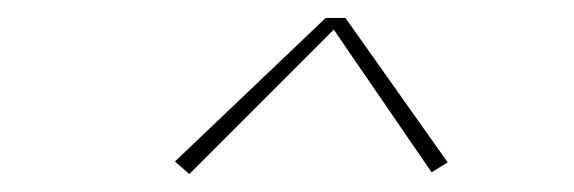

<svg xmlns="http://www.w3.org/2000/svg" viewBox="-20 -686 640 214"><path d="M191 -492 175 -506 343 -666H365L479 -505L461 -494L352 -653Z"/></svg>

Font: Iosevka SS04 Th Ex Obl
Style: Regular
Weight: 100
Width: 7
Italic angle: -9°
Monospace: yes
Designer: Belleve Invis
Foundry: Belleve Invis
Version: Version 19.0.0; ttfautohint (v1.8.4)